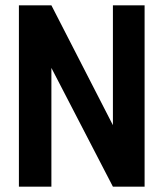

<svg xmlns="http://www.w3.org/2000/svg" viewBox="-20 -701 605 721"><path d="M173 -446V0H51V-681H173L404 -231V-681H523V0H404Z"/></svg>

Font: Do Hyeon
Style: Regular
Weight: 400
Version: Version 1.001